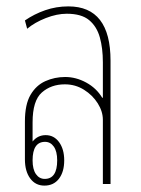

<svg xmlns="http://www.w3.org/2000/svg" viewBox="-20 -576 442 601"><path d="M119 5Q91 5 74.5 -17.5Q58 -40 58 -77V-196Q58 -249 75.5 -279Q93 -309 122 -322Q151 -335 184 -335Q218 -335 250 -317.5Q282 -300 300 -270H302V-381Q302 -425 292.5 -459Q283 -493 259 -513Q235 -533 189 -533Q158 -533 123.5 -519.5Q89 -506 65 -486L58 -512Q87 -532 121.5 -544Q156 -556 194 -556Q326 -556 326 -386V0H302V-201Q302 -227 286 -252.5Q270 -278 243 -295Q216 -312 183 -312Q140 -312 111 -286.5Q82 -261 82 -193V-133Q98 -153 123 -153Q149 -153 165 -131Q181 -109 181 -74Q181 -38 164.5 -16.5Q148 5 119 5ZM120 -16Q159 -16 159 -74Q159 -102 148.5 -117Q138 -132 121 -132Q82 -132 82 -74Q82 -46 92.5 -31Q103 -16 120 -16Z"/></svg>

Font: Noto Sans Thai Looped ExtraCondensed Thin
Style: Regular
Weight: 100
Width: 2
Designer: Sasikarn Vongin, Ben Mitchell
Foundry: The Fontpad Ltd
Version: Version 1.001; ttfautohint (v1.8.4.7-5d5b)